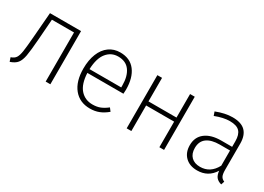

<svg xmlns="http://www.w3.org/2000/svg" viewBox="-15 -1077 2244 1632"><g transform="rotate(30 1107.5 -260.5)"><path d="M456 -522V0H410V-482H193L178 -282Q169 -164 159.5 -112.5Q150 -61 129 -34.5Q108 -8 61 8L48 -30Q81 -41 95 -62.5Q109 -84 116 -129Q123 -174 132 -286L151 -522Z M1034 -241H680Q685 -134 731 -82Q777 -30 851 -30Q893 -30 925 -42.5Q957 -55 993 -83L1016 -53Q978 -21 938 -5Q898 11 849 11Q748 11 690 -60Q632 -131 632 -257Q632 -340 657 -402.5Q682 -465 728.5 -498.5Q775 -532 837 -532Q934 -532 985 -465Q1036 -398 1036 -282Q1036 -261 1034 -241ZM991 -297Q991 -388 953 -440.5Q915 -493 839 -493Q771 -493 727.5 -439.5Q684 -386 680 -278H991Z M1526 -251H1251V0H1205V-522H1251V-291H1526V-522H1572V0H1526Z M2150 -22 2139 11Q2105 2 2087.5 -19Q2070 -40 2066 -81Q2009 11 1901 11Q1827 11 1784 -31.5Q1741 -74 1741 -145Q1741 -225 1798 -268.5Q1855 -312 1953 -312H2060V-367Q2060 -432 2031 -462Q2002 -492 1935 -492Q1872 -492 1793 -461L1780 -498Q1867 -532 1939 -532Q2025 -532 2065.5 -491Q2106 -450 2106 -370V-113Q2106 -69 2116.5 -50Q2127 -31 2150 -22ZM2060 -127V-276H1960Q1878 -276 1834 -243.5Q1790 -211 1790 -146Q1790 -90 1821 -59Q1852 -28 1907 -28Q2008 -28 2060 -127Z"/></g></svg>

Font: FiraGO ExtraLight
Style: Regular
Weight: 200
Designer: bBox Type
Foundry: bBox Type GmbH
Version: Version 1.001